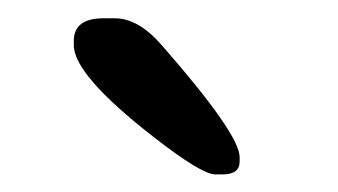

<svg xmlns="http://www.w3.org/2000/svg" viewBox="-20 -737 373 212"><path d="M61.5 -687V-691.9Q61.5 -716.8 94.2 -716.8H106.9Q132.8 -716.8 158.7 -687Q244.6 -588.9 244.6 -563.5V-558.6Q244.6 -544.4 225.6 -544.4H217.8Q202.6 -544.4 149.4 -585.9Q61.5 -654.3 61.5 -687Z"/></svg>

Font: Averia Libre Light
Style: Regular
Weight: 300
Version: Version 1.002